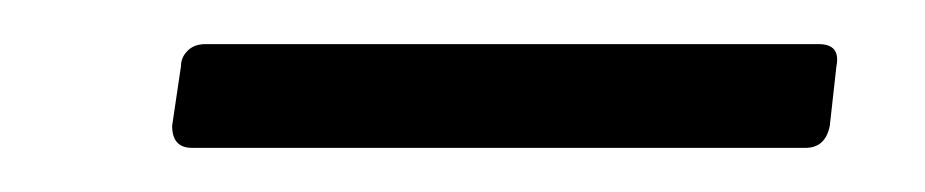

<svg xmlns="http://www.w3.org/2000/svg" viewBox="-20 -358 419 87"><path d="M58 -301 62 -328Q62 -332 65 -335Q68 -338 73 -338H351Q361 -338 359 -328L356 -301Q354 -291 345 -291H67Q58 -291 58 -301Z"/></svg>

Font: Barlow Light
Style: Italic
Weight: 300
Italic angle: -7°
Designer: Jeremy Tribby
Foundry: Tribby Type
Version: Version 1.408